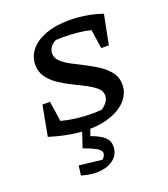

<svg xmlns="http://www.w3.org/2000/svg" viewBox="-139 -633 834 955"><g transform="rotate(-20 278.5 -155.5)"><path d="M441 -350 426 -451Q358 -466 283 -466Q261 -466 242 -465Q202 -443 202 -407Q202 -383 222 -364.5Q242 -346 273.5 -329.5Q305 -313 340.5 -295Q376 -277 407 -256Q438 -235 458 -208Q478 -181 478 -145Q478 -100 448 -65Q418 -30 364.5 -10.5Q311 9 241 9Q197 9 145.5 0Q94 -9 40 -26L70 -186H110L126 -79Q202 -59 286 -59Q312 -59 338 -61Q379 -88 379 -123Q379 -146 359 -163.5Q339 -181 307.5 -197.5Q276 -214 241 -231Q206 -248 174.5 -269.5Q143 -291 123.5 -318.5Q104 -346 104 -383Q104 -428 133 -462.5Q162 -497 214.5 -516Q267 -535 337 -535Q382 -535 427 -527.5Q472 -520 512 -506L481 -350ZM217 -14H261L240 43Q288 60 309.5 80Q331 100 331 128Q331 168 303.5 192.5Q276 217 230.5 222.5Q185 228 129 211L136 160L256 174Q263 170 268 161Q273 152 273 144Q273 131 254.5 118.5Q236 106 183 87Z"/></g></svg>

Font: Piazzolla SC Medium
Style: Italic
Weight: 500
Italic angle: -11.3°
Designer: Juan Pablo del Peral
Foundry: Huerta Tipografica
Version: Version 1.330